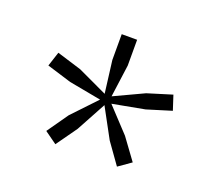

<svg xmlns="http://www.w3.org/2000/svg" viewBox="-75 -929 644 574"><g transform="rotate(20 247.0 -641.5)"><path d="M110 -481 157 -548 229 -624 127 -643 49 -667 64 -713 142 -689 236 -645 223 -748V-830H272V-748L258 -645L352 -689L430 -713L445 -667L367 -643L265 -624L336 -548L385 -481L345 -453L298 -519L247 -613L196 -519L149 -453Z"/></g></svg>

Font: Plata Sans Light
Style: Regular
Weight: 300
Designer: Pablo Impallari, Andres Torresi, & Cristiano Sobral
Foundry: Pablo Impallari, Andres Torresi, & Cristiano Sobral
Version: Version 1.00;December 28, 2019;FontCreator 12.0.0.2547 64-bi